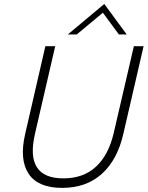

<svg xmlns="http://www.w3.org/2000/svg" viewBox="-20 -917 726 944"><path d="M313.5 -747.6 492.7 -897.5 603 -747.6H564.5L485.8 -854.5L357.4 -747.6ZM285.6 6.8Q167 6.8 120.8 -62.5Q74.7 -131.8 103.5 -257.3L203.1 -689.9H251.5L151.9 -258.8Q101.1 -40 291.5 -40Q390.1 -40 452.4 -97.9Q514.6 -155.8 539.6 -265.1L638.2 -689.9H686L586.4 -258.8Q557.1 -130.9 480.5 -62Q403.8 6.8 285.6 6.8Z"/></svg>

Font: HK Grotesk Light Legacy Italic
Style: Regular
Weight: 300
Italic angle: -13°
Designer: Alfredo Marco Pradil
Foundry: Hanken Design Co.
Version: Version 2.022;PS 002.022;hotconv 1.0.88;makeotf.lib2.5.64775